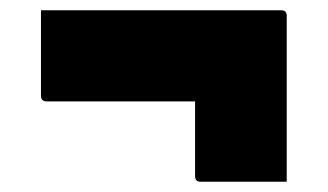

<svg xmlns="http://www.w3.org/2000/svg" viewBox="-20 -477 640 375"><path d="M60 -457H529Q540 -457 540 -446V-122H372Q361 -122 361 -133V-279H71Q60 -279 60 -290Z"/></svg>

Font: Recursive Sn Lnr St Blk
Style: Regular
Weight: 900
Version: Version 1.079;hotconv 1.0.112;makeotfexe 2.5.65598; ttfautoh